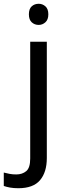

<svg xmlns="http://www.w3.org/2000/svg" viewBox="-75 -757 353 1017"><path d="M78 -681Q78 -710 93 -723.5Q108 -737 130 -737Q150 -737 165.5 -723.5Q181 -710 181 -681Q181 -653 165.5 -639Q150 -625 130 -625Q108 -625 93 -639Q78 -653 78 -681ZM22 240Q-3 240 -22 236.5Q-41 233 -55 228V157Q-40 161 -24 164Q-8 167 11 167Q43 167 64 149.5Q85 132 85 83V-536H173V80Q173 155 137 197.5Q101 240 22 240Z"/></svg>

Font: Noto Sans SignWriting
Style: Regular
Weight: 400
Designer: Monotype Design Team
Foundry: Monotype Imaging Inc.
Version: Version 2.004; ttfautohint (v1.8.4.7-5d5b)